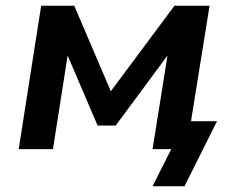

<svg xmlns="http://www.w3.org/2000/svg" viewBox="-20 -518 819 667"><path d="M510 129 575 0H510L526 -97H734L621 129ZM45 0 123 -498H238L365 -201L586 -498H708L628 0H510L563 -332H567L382 -82H319L212 -332H216L164 0Z"/></svg>

Font: Nunito Sans 8pt
Style: Bold Italic
Weight: 700
Italic angle: -9°
Version: Version 3.101;gftools[0.9.27]